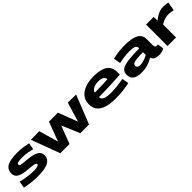

<svg xmlns="http://www.w3.org/2000/svg" viewBox="390 -1992 3439 3439"><g transform="rotate(-45 2110.0 -272.0)"><path d="M36 -26 58 -154Q85 -146 123.5 -139Q162 -132 206 -125.5Q250 -119 292.5 -115Q335 -111 370 -111Q434 -111 469 -122Q504 -133 504 -155Q504 -170 484 -178.5Q464 -187 430.5 -191.5Q397 -196 354.5 -199.5Q312 -203 268 -209Q170 -220 113 -254Q56 -288 56 -364Q56 -465 138.5 -509.5Q221 -554 390 -554Q480 -554 549.5 -542.5Q619 -531 663 -521L641 -395Q605 -405 536.5 -417.5Q468 -430 386 -430Q326 -430 291.5 -420.5Q257 -411 257 -388Q257 -367 280 -358.5Q303 -350 345.5 -347Q388 -344 448 -338Q522 -331 581 -314Q640 -297 674.5 -263.5Q709 -230 709 -172Q709 -113 678 -77Q647 -41 595.5 -22Q544 -3 481 3.5Q418 10 353 10Q271 10 186 -0.5Q101 -11 36 -26Z M933 0 730 -543 945 -546 1052 -177 1190 -544H1417L1557 -176L1669 -546L1877 -543L1661 0H1440L1296 -340L1166 0Z M2324 10Q2199 10 2106.5 -17Q2014 -44 1964 -103Q1914 -162 1914 -258Q1914 -338 1948 -394Q1982 -450 2040.5 -485.5Q2099 -521 2173.5 -537.5Q2248 -554 2329 -554Q2508 -554 2596 -492.5Q2684 -431 2684 -298Q2684 -288 2683.5 -272Q2683 -256 2682 -241Q2607 -237 2469 -230Q2331 -223 2135 -221Q2135 -216 2135 -209Q2135 -167 2189 -144.5Q2243 -122 2347 -122Q2418 -122 2499.5 -131Q2581 -140 2661 -154L2683 -28Q2605 -10 2517.5 0Q2430 10 2324 10ZM2137 -330Q2209 -331 2274.5 -332.5Q2340 -334 2390.5 -336Q2441 -338 2468 -340Q2464 -383 2429.5 -406.5Q2395 -430 2319 -430Q2278 -430 2240.5 -420Q2203 -410 2175 -388Q2147 -366 2137 -330Z M2766 -152Q2766 -207 2793 -241Q2820 -275 2879 -293.5Q2938 -312 3032 -319.5Q3126 -327 3260 -329V-348Q3260 -384 3219 -400.5Q3178 -417 3095 -417Q3057 -417 3010.5 -413Q2964 -409 2917 -401.5Q2870 -394 2833 -385L2810 -518Q2878 -534 2955 -544Q3032 -554 3109 -554Q3296 -554 3384 -505.5Q3472 -457 3472 -351V-205Q3472 -167 3483.5 -153Q3495 -139 3514 -139Q3521 -139 3529.5 -140Q3538 -141 3546 -144L3564 -26Q3539 -8 3505 1Q3471 10 3437 10Q3380 10 3338.5 -7Q3297 -24 3280 -73Q3214 -32 3142.5 -11Q3071 10 2980 10Q2926 10 2877 -4Q2828 -18 2797 -53Q2766 -88 2766 -152ZM2988 -158Q2988 -131 3008.5 -117Q3029 -103 3066 -103Q3089 -103 3124.5 -110.5Q3160 -118 3197 -132Q3234 -146 3260 -165V-234Q3162 -232 3102 -226Q3042 -220 3015 -204.5Q2988 -189 2988 -158Z M3843 -544V-448Q3894 -487 3934.5 -510Q3975 -533 4013 -543.5Q4051 -554 4095 -554Q4124 -554 4154 -550Q4184 -546 4210 -540L4181 -375Q4150 -382 4120 -386.5Q4090 -391 4060 -391Q4017 -391 3969 -377Q3921 -363 3865 -329V0H3649V-544Z"/></g></svg>

Font: Georama ExtraExtended
Style: Bold
Weight: 700
Width: 8
Designer: Jean-Baptiste Levee
Foundry: Production Type
Version: Version 1.000